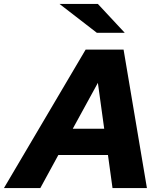

<svg xmlns="http://www.w3.org/2000/svg" viewBox="-74 -951 821 971"><path d="M-54 0 359 -700H551L669 0H495L472 -167H221L130 0ZM294 -300H453L421 -532ZM416 -785 227 -931H421L557 -785Z"/></svg>

Font: Red Hat Text
Style: Italic
Weight: 300
Italic angle: -12°
Designer: Pentagram, MCKL
Foundry: Pentagram, MCKL
Version: Version 1.023